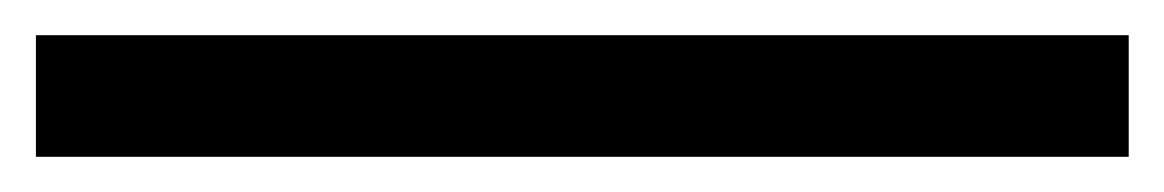

<svg xmlns="http://www.w3.org/2000/svg" viewBox="-28 70 655 108"><path d="M606.9 158.2H-7.8V89.8H606.9Z"/></svg>

Font: Droid Sans Mono
Style: Regular
Weight: 400
Monospace: yes
Foundry: Ascender Corporation
Version: Version 1.00 build 112